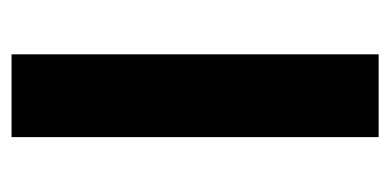

<svg xmlns="http://www.w3.org/2000/svg" viewBox="-196 -496 692 341"><g transform="rotate(-90 150.5 -326.0)"><path d="M77 0V-652H224V0Z"/></g></svg>

Font: Giro Regular
Style: Bold
Weight: 700
Designer: Paul D. Hunt
Foundry: Adobe Systems Incorporated
Version: Version 1.000;PS 1.0;hotconv 1.0.88;makeotf.lib2.5.647800